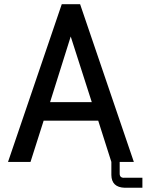

<svg xmlns="http://www.w3.org/2000/svg" viewBox="-20 -759 694 900"><path d="M502 0 440.4 -193.4H184.6L123 0H17.6L269.5 -739.3H355.5L607.4 0ZM311.5 -587.9 214.8 -280.3H410.2ZM647.5 74.2V121.1H564.5Q502.9 119.1 502 61.5V-11.7H541V54.7Q541 76.2 564.5 74.2Z"/></svg>

Font: RobotoJAA
Style: Medium
Weight: 500
Version: Version 2.05; 2016-11-05